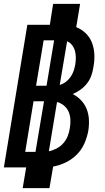

<svg xmlns="http://www.w3.org/2000/svg" viewBox="-20 -863 540 990"><path d="M97 107 115 0H0L121 -735H237L254 -843H393L373 -723Q401 -712 422.5 -691Q444 -670 454.5 -642Q465 -614 466.5 -582.5Q468 -551 462 -519Q459 -497 451.5 -475Q444 -453 429.5 -434Q415 -415 395.5 -401Q376 -387 355 -378Q379 -366 398 -346Q417 -326 427 -300.5Q437 -275 438.5 -246Q440 -217 435 -187Q429 -155 415 -123Q401 -91 376 -66Q351 -41 319 -25.5Q287 -10 254 -4L235 107ZM166 -421H220L259 -655H205ZM288 -425Q305 -430 319.5 -441Q334 -452 344 -466.5Q354 -481 359.5 -497Q365 -513 368 -530Q371 -548 371 -566Q371 -584 366.5 -600.5Q362 -617 351.5 -630.5Q341 -644 326 -650ZM163 -80 207 -341H153L110 -80ZM232 -83Q252 -87 272 -97.5Q292 -108 306.5 -124.5Q321 -141 329 -161Q337 -181 340 -202Q344 -224 343 -246Q342 -268 334 -286.5Q326 -305 310 -318.5Q294 -332 274 -337Z"/></svg>

Font: Iosevka SS04 Heavy
Style: Italic
Weight: 900
Italic angle: -9°
Monospace: yes
Designer: Belleve Invis
Foundry: Belleve Invis
Version: Version 19.0.0; ttfautohint (v1.8.4)